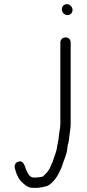

<svg xmlns="http://www.w3.org/2000/svg" viewBox="-20 -690 421 929"><path d="M272 -484V-92C272 -86 271.7 -80.3 271 -75C267.2 -55.8 264.9 -32.9 263 -14C261.2 -1.4 257.1 8.9 256 23C252.3 49.2 241.1 68.6 235 93L230 103C227.3 109.7 224.3 116.7 221 124C213.4 139.2 199.3 152.7 188 164L173 167C165 168.3 159 169 155 169H143C121.3 169 112.8 143.5 106 130C99.2 111.7 93.3 83.3 67 92.5C51.4 98 47.2 115.2 54 131C60.6 157.6 71.2 178.7 91 196C106.7 210.7 118.8 219 142 219H158C169 219 196.2 213.9 205 211C230.4 201.8 254.6 169.7 266 145C272.1 131.6 280.2 117.9 283 104C291.5 78.6 303.4 56.9 306 26C306 14 311 4 313 -8L315 -28C317.1 -48.5 322 -69 322 -92V-484C322 -498.3 311.7 -509 297.5 -509C283.3 -509 272 -498.3 272 -484ZM279 -644.5C279 -629.8 291.7 -617 306.5 -617C320.4 -617 331 -627.6 331 -641.5C331 -656.4 318.8 -670 303.5 -670C289.6 -670 279 -658.4 279 -644.5Z"/></svg>

Font: HoneyBee
Style: Book
Weight: 300
Foundry: Cannot Into Space Fonts
Version: Version 0.89